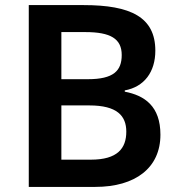

<svg xmlns="http://www.w3.org/2000/svg" viewBox="-20 -734 704 754"><path d="M308 -714H93V0H354C512 0 610 -75 610 -205C610 -317 548 -359 470 -374V-379C547 -393 590 -452 590 -535C590 -667 493 -714 308 -714ZM325 -423H221V-608H315C414 -608 458 -582 458 -518C458 -456 426 -423 325 -423ZM221 -320H331C440 -320 476 -279 476 -217C476 -151 441 -107 337 -107H221Z"/></svg>

Font: Noto Sans Sinhala SemiBold
Style: Regular
Weight: 600
Designer: Jelle Bosma - Monotype Design Team
Foundry: Monotype Imaging Inc.
Version: Version 2.006